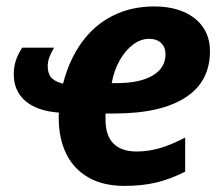

<svg xmlns="http://www.w3.org/2000/svg" viewBox="-20 -576 704 605"><path d="M165 -206.1 165.5 -221.2Q97.2 -226.1 60.3 -257.6Q23.4 -289.1 23.4 -341.8Q23.4 -365.2 29.8 -384.8Q36.1 -404.3 49.8 -425.8H150.4Q141.1 -410.2 135.7 -396.2Q130.4 -382.3 130.4 -367.2Q130.4 -344.2 141.8 -331.3Q153.3 -318.4 178.7 -312.5Q198.2 -388.2 238 -442.9Q277.8 -497.6 335.7 -526.6Q393.6 -555.7 465.8 -555.7Q519.5 -555.7 559.3 -538.3Q599.1 -521 620.4 -489.3Q641.6 -457.5 641.6 -415Q641.6 -319.8 566.9 -270.5Q489.3 -218.3 338.9 -218.3H312.5V-198.7Q312.5 -148.9 337.4 -123.8Q362.3 -98.6 410.6 -98.6Q446.8 -98.6 483.2 -109.1Q519.5 -119.6 563.5 -142.6V-35.2Q515.1 -10.7 470.9 -0.5Q426.8 9.8 372.1 9.8Q305.7 9.8 259.3 -16.4Q212.9 -42.5 189 -90.8Q165 -139.2 165 -206.1ZM346.2 -314Q420.4 -314 460.9 -337.9Q501.5 -361.8 501.5 -405.3Q501.5 -427.2 487.8 -440.4Q474.1 -453.6 449.2 -453.6Q423.3 -453.6 398.9 -435.3Q374.5 -417 356.7 -385Q338.9 -353 332 -314Z"/></svg>

Font: Viking Open Sans
Style: Bold Italic
Weight: 700
Italic angle: -12°
Foundry: Ascender Corporation
Version: Version 2.000